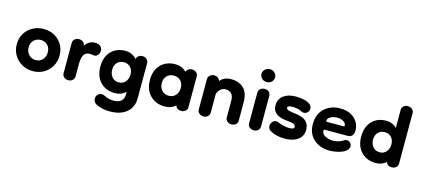

<svg xmlns="http://www.w3.org/2000/svg" viewBox="-51 -830 3002 1365"><g transform="rotate(15 1450.0 -147.5)"><path d="M178 10Q135 10 99 -10Q63 -30 41.5 -65.5Q20 -101 20 -146Q20 -192 41.5 -226.5Q63 -261 99 -280.5Q135 -300 178 -300Q222 -300 257.5 -280.5Q293 -261 314 -226.5Q335 -192 335 -146Q335 -101 314 -65.5Q293 -30 257.5 -10Q222 10 178 10ZM178 -71Q209 -71 228.5 -92.5Q248 -114 248 -146Q248 -179 228.5 -199Q209 -219 178 -219Q148 -219 127.5 -199Q107 -179 107 -146Q107 -114 127.5 -92.5Q148 -71 178 -71Z M440 7Q421 7 408 -4Q395 -15 395 -32V-256Q395 -272 407.5 -283.5Q420 -295 440 -295Q458 -295 469.5 -284.5Q481 -274 483 -259Q494 -276 513 -288Q532 -300 553 -300Q566 -300 578 -297Q592 -293 601 -281.5Q610 -270 610 -255Q610 -234 596.5 -220.5Q583 -207 565 -211Q552 -214 539 -214Q516 -214 501 -198Q486 -182 483 -133V-33Q483 -16 470.5 -4.5Q458 7 440 7Z M781 145Q753 145 727 139.5Q701 134 680 123Q656 110 656 83Q656 66 668 53.5Q680 41 696 41Q709 41 719 47Q735 56 752.5 60Q770 64 787 64Q825 64 843.5 47Q862 30 862 2V-21Q830 10 783 10Q716 10 675.5 -32.5Q635 -75 635 -146Q635 -217 674.5 -258.5Q714 -300 780 -300Q828 -300 863 -263Q866 -277 877.5 -286Q889 -295 906 -295Q926 -295 938 -283Q950 -271 950 -253V4Q950 68 905.5 106.5Q861 145 781 145ZM790 -71Q820 -71 838.5 -92.5Q857 -114 857 -146Q857 -179 838.5 -199Q820 -219 790 -219Q759 -219 740.5 -199Q722 -179 722 -146Q722 -114 740.5 -92.5Q759 -71 790 -71Z M1150 10Q1083 10 1041.5 -32.5Q1000 -75 1000 -146Q1000 -217 1040.5 -258.5Q1081 -300 1147 -300Q1194 -300 1229 -267Q1233 -279 1244 -287Q1255 -295 1270 -295Q1290 -295 1302.5 -283.5Q1315 -272 1315 -256V-29Q1315 -12 1302.5 -1Q1290 10 1270 10Q1237 10 1229 -19Q1197 10 1150 10ZM1157 -71Q1189 -71 1208 -92.5Q1227 -114 1227 -146Q1227 -179 1208 -199Q1189 -219 1157 -219Q1126 -219 1106.5 -199Q1087 -179 1087 -146Q1087 -114 1106.5 -92.5Q1126 -71 1157 -71Z M1641 10Q1622 10 1609.5 -1Q1597 -12 1597 -29V-151Q1597 -188 1580.5 -204Q1564 -220 1540 -220Q1515 -220 1498.5 -204Q1482 -188 1478 -167V-33Q1478 -16 1465.5 -4.5Q1453 7 1435 7Q1416 7 1403 -4Q1390 -15 1390 -32V-256Q1390 -272 1402.5 -283.5Q1415 -295 1435 -295Q1451 -295 1462 -286.5Q1473 -278 1477 -265Q1504 -300 1559 -300Q1615 -300 1650 -267Q1685 -234 1685 -162V-27Q1685 -11 1672.5 -0.5Q1660 10 1641 10Z M1806 10Q1787 10 1774 -1Q1761 -12 1761 -29V-256Q1761 -272 1773.5 -283.5Q1786 -295 1806 -295Q1826 -295 1837.5 -283.5Q1849 -272 1849 -255V-30Q1849 -13 1836.5 -1.5Q1824 10 1806 10ZM1806 -345Q1785 -345 1770 -358.5Q1755 -372 1755 -393Q1755 -412 1770 -426Q1785 -440 1806 -440Q1826 -440 1840.5 -426Q1855 -412 1855 -393Q1855 -372 1840.5 -358.5Q1826 -345 1806 -345Z M2034 10Q1966 10 1922 -18Q1913 -24 1909 -32.5Q1905 -41 1905 -49Q1905 -66 1916.5 -80Q1928 -94 1945 -94Q1953 -94 1961 -90Q1979 -82 2002 -76.5Q2025 -71 2044 -71Q2081 -71 2081 -88Q2081 -98 2072 -105.5Q2063 -113 2030 -116Q2017 -117 1996.5 -120Q1976 -123 1956 -131.5Q1936 -140 1922.5 -157Q1909 -174 1909 -203Q1909 -248 1943 -274Q1977 -300 2034 -300Q2067 -300 2096.5 -293Q2126 -286 2141 -272Q2155 -259 2155 -242Q2155 -227 2144 -215Q2133 -203 2116 -203Q2107 -203 2099 -207Q2087 -215 2068.5 -219Q2050 -223 2031 -223Q1993 -223 1993 -207Q1993 -200 2000.5 -194.5Q2008 -189 2035 -185Q2052 -183 2074 -179.5Q2096 -176 2116.5 -167.5Q2137 -159 2151 -140Q2165 -121 2165 -88Q2165 -43 2129 -16.5Q2093 10 2034 10Z M2361 10Q2293 10 2246.5 -30.5Q2200 -71 2200 -142Q2200 -216 2245.5 -258Q2291 -300 2360 -300Q2409 -300 2441 -282Q2473 -264 2489 -236Q2505 -208 2505 -177Q2505 -125 2459 -125H2293Q2285 -125 2285 -115Q2285 -92 2310.5 -78.5Q2336 -65 2368 -65Q2388 -65 2408 -70.5Q2428 -76 2443 -87Q2453 -94 2464 -94Q2479 -94 2489.5 -83Q2500 -72 2500 -57Q2500 -39 2481 -23Q2463 -8 2428.5 1Q2394 10 2361 10ZM2413 -183Q2415 -183 2418.5 -184Q2422 -185 2422 -191Q2422 -206 2403.5 -218.5Q2385 -231 2356 -231Q2325 -231 2305.5 -217.5Q2286 -204 2286 -190Q2286 -183 2294 -183Z M2703 10Q2636 10 2595.5 -32.5Q2555 -75 2555 -146Q2555 -217 2594.5 -258.5Q2634 -300 2700 -300Q2743 -300 2777 -269V-400Q2777 -417 2789 -428.5Q2801 -440 2820 -440Q2840 -440 2852.5 -428.5Q2865 -417 2865 -401V-29Q2865 -12 2852.5 -1Q2840 10 2820 10Q2788 10 2779 -18Q2748 10 2703 10ZM2710 -71Q2740 -71 2758.5 -92.5Q2777 -114 2777 -146Q2777 -179 2758.5 -199Q2740 -219 2710 -219Q2679 -219 2660.5 -199Q2642 -179 2642 -146Q2642 -114 2660.5 -92.5Q2679 -71 2710 -71Z"/></g></svg>

Font: Dongle
Style: Bold
Weight: 700
Designer: Yanghee Ryu
Foundry: Yanghee Ryu
Version: Version 2.000